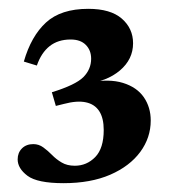

<svg xmlns="http://www.w3.org/2000/svg" viewBox="-20 -706 382 435"><path d="M124 -291Q64.5 -291 42.2 -307.8Q20 -324.5 20 -345Q20 -360 29.8 -369.8Q39.5 -379.5 55.5 -379.5Q68 -379.5 78.2 -372Q88.5 -364.5 98 -354.8Q107.5 -345 119.8 -337.8Q132 -330.5 149.5 -330.5Q176.5 -330.5 195.8 -350.2Q215 -370 215 -411.5Q215 -438.5 204.8 -454.2Q194.5 -470 174.5 -474.2Q154.5 -478.5 124.5 -470.5L106.5 -466L97.5 -497Q151 -513.5 168.8 -531.2Q186.5 -549 186.5 -573Q186.5 -592 174.5 -604.2Q162.5 -616.5 140 -616.5Q111.5 -616.5 92.5 -601.5Q73.5 -586.5 63.5 -557.5L34 -566.5Q50.5 -624 84.2 -655Q118 -686 180 -686Q230.5 -686 256 -663.8Q281.5 -641.5 281.5 -608Q281.5 -571.5 251.5 -546.2Q221.5 -521 174.5 -516.5L180 -519Q227 -528 258.5 -518.2Q290 -508.5 305.8 -485.8Q321.5 -463 321.5 -433Q321.5 -394 297.8 -361.8Q274 -329.5 229.8 -310.2Q185.5 -291 124 -291Z"/></svg>

Font: Newsreader 24pt
Style: Bold
Weight: 700
Designer: Hugues Gentile
Foundry: Production Type
Version: Version 1.003